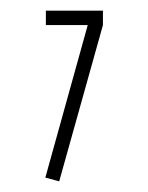

<svg xmlns="http://www.w3.org/2000/svg" viewBox="-20 -820 278 360"><path d="M173 -773 91 -480 65 -487 152 -800ZM173 -773H66V-800H173Z"/></svg>

Font: Solide Mirage
Style: Etroit
Weight: 400
Designer: Jérémy Landes
Foundry: Velvetyne Type Foundry
Version: Version 1.1